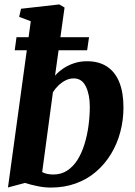

<svg xmlns="http://www.w3.org/2000/svg" viewBox="-20 -837 608 867"><path d="M228.5 -495.5Q244 -513 265.8 -527.8Q287.5 -542.5 314.5 -551.5Q341.5 -560.5 372.5 -560.5Q427 -560.5 463.8 -536Q500.5 -511.5 519 -465Q537.5 -418.5 537.5 -352Q537.5 -294.5 523.2 -240.8Q509 -187 481.2 -141.5Q453.5 -96 413.8 -61.8Q374 -27.5 322.5 -8.8Q271 10 209.5 10Q179.5 10 147.5 3.2Q115.5 -3.5 93 -11L16 9.5L119 -741L66.5 -761L75 -797.5L247.5 -817L271.5 -803ZM170.5 -60Q180.5 -54.5 193 -51.8Q205.5 -49 221 -49Q256.5 -49 283.5 -66.8Q310.5 -84.5 329.8 -115Q349 -145.5 361.2 -185Q373.5 -224.5 379.5 -268.2Q385.5 -312 385.5 -355.5Q385.5 -409.5 367.8 -446.2Q350 -483 313 -483Q293.5 -483 275.5 -473.8Q257.5 -464.5 243 -450.2Q228.5 -436 219 -420.5ZM54.5 -669H382L373.5 -610H46.5Z"/></svg>

Font: Merriweather 36pt ExtraBold
Style: Italic
Weight: 800
Italic angle: -7.8°
Version: Version 2.101